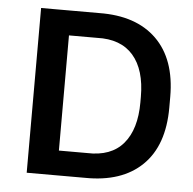

<svg xmlns="http://www.w3.org/2000/svg" viewBox="-45 -610 661 656"><g transform="rotate(5 285.5 -282.5)"><path d="M269 -565Q396 -567 466 -498.5Q536 -430 536 -301V-264Q536 -134 466 -66Q396 2 269 0H173H121H70V-565H121H173ZM436 -273V-292Q436 -385 393.5 -434Q351 -483 269 -480H173V-85H269Q352 -82 394 -131.5Q436 -181 436 -273Z"/></g></svg>

Font: MB Grotesk
Style: Regular
Weight: 400
Designer: Nawras Khrais
Foundry: Nawras Khrais
Version: Version 1.000;PS 001.000;hotconv 1.0.88;makeotf.lib2.5.64775